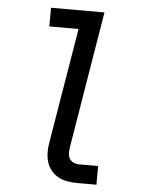

<svg xmlns="http://www.w3.org/2000/svg" viewBox="-53 -777 605 819"><g transform="rotate(5 250.0 -367.5)"><path d="M310 0Q288 0 267 -3.5Q246 -7 228 -16.5Q210 -26 197 -42Q184 -58 178 -77Q172 -96 171.5 -118Q171 -140 175 -161L257 -655H132V-735H361L264 -148Q262 -135 262.5 -122.5Q263 -110 269 -100Q275 -90 286 -85Q297 -80 310 -80H391V0Z"/></g></svg>

Font: Iosevka SS04 Medium Oblique
Style: Regular
Weight: 500
Italic angle: -9°
Monospace: yes
Designer: Belleve Invis
Foundry: Belleve Invis
Version: Version 19.0.0; ttfautohint (v1.8.4)